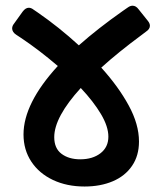

<svg xmlns="http://www.w3.org/2000/svg" viewBox="-20 -663 578 686"><path d="M515.6 -570.8Q515.6 -559.1 501.5 -549.8L485.4 -537.6Q402.8 -476.6 341.8 -421.4Q403.3 -353.5 439.9 -286.1Q476.6 -218.8 476.6 -157.2Q476.6 -106.9 451.9 -70.6Q427.2 -34.2 383.1 -15.4Q338.9 3.4 282.2 3.4Q218.8 3.4 169.2 -20Q119.6 -43.5 91.8 -85.7Q64 -127.9 64 -182.6Q64 -293.5 186.5 -427.2Q119.1 -484.9 54.7 -527.8L37.6 -539.1Q30.8 -543.5 27.1 -549.3Q23.4 -555.2 23.4 -561Q23.4 -570.3 29.8 -578.1L61 -621.6Q71.3 -635.3 83 -635.3Q91.3 -635.3 100.1 -628.4L113.8 -619.1Q190.9 -565.9 261.7 -501Q330.6 -562 418.9 -624L436.5 -636.2Q445.3 -642.6 453.6 -642.6Q465.8 -642.6 475.1 -629.9L508.3 -588.4Q515.6 -579.6 515.6 -570.8ZM367.2 -174.8Q367.2 -210.9 340.6 -255.6Q314 -300.3 268.6 -348.6Q173.8 -244.6 173.8 -172.9Q173.8 -132.8 200 -113.3Q226.1 -93.8 266.6 -93.8Q311 -93.8 339.1 -115.5Q367.2 -137.2 367.2 -174.8Z"/></svg>

Font: Jaldi
Style: Bold
Weight: 400
Designer: Pablo Cosgaya and Nicolas Silva
Foundry: Omnibus-Type
Version: Version 1.007